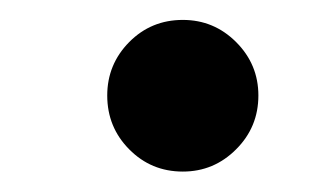

<svg xmlns="http://www.w3.org/2000/svg" viewBox="-20 -464 322 188"><path d="M159 -296Q128 -296 106.5 -317.8Q85 -339.5 85 -370.5Q85 -401 106.5 -422.8Q128 -444.5 159 -444.5Q189.5 -444.5 211.2 -422.8Q233 -401 233 -370.5Q233 -339.5 211.2 -317.8Q189.5 -296 159 -296Z"/></svg>

Font: Epilogue SemiBold
Style: Italic
Weight: 600
Italic angle: -12°
Designer: Tyler Finck
Foundry: Etcetera Type Co
Version: Version 2.111; ttfautohint (v1.8.3)